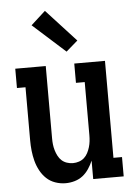

<svg xmlns="http://www.w3.org/2000/svg" viewBox="-55 -822 610 872"><g transform="rotate(-5 250.0 -386.0)"><path d="M209 8Q185 8 162 0Q139 -8 122 -24Q105 -40 93.5 -61.5Q82 -83 76 -106Q70 -129 67.5 -152.5Q65 -176 65 -200V-442H26V-530H165V-200Q165 -186 166.5 -172.5Q168 -159 172 -145.5Q176 -132 182.5 -119.5Q189 -107 199 -98Q209 -89 222.5 -84.5Q236 -80 250 -80Q264 -80 277.5 -84.5Q291 -89 301 -98Q311 -107 317.5 -119.5Q324 -132 328 -145.5Q332 -159 333.5 -172.5Q335 -186 335 -200V-442H295V-530H435V-88H474V0H335V-84Q327 -65 315 -47Q303 -29 287 -16.5Q271 -4 250.5 2Q230 8 209 8ZM265 -587 117 -720 183 -780 318 -633Z"/></g></svg>

Font: Iosevka Slab Semibold
Style: Regular
Weight: 600
Monospace: yes
Designer: Belleve Invis
Foundry: Belleve Invis
Version: Version 11.1.1; ttfautohint (v1.8.3)